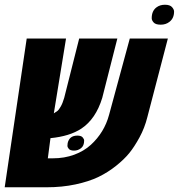

<svg xmlns="http://www.w3.org/2000/svg" viewBox="-35 -793 757 813"><path d="M627.4 -761.7Q642.1 -772.9 663.3 -772.9Q684.6 -772.9 693.4 -762.9Q702.1 -752.9 702.1 -744.1Q702.1 -715.3 682.1 -700.2Q667 -688.5 645.5 -688.5Q624 -688.5 615.7 -697.8Q607.4 -707 607.4 -715.8Q607.4 -746.6 627.4 -761.7ZM162.6 0H-15.1L78.1 -629.9H244.6L192.9 -313Q205.1 -320.8 209.2 -324Q213.4 -327.1 221.7 -341.1Q230 -355 236.8 -378.4L300.3 -629.9H461.9L397.9 -378.4Q370.6 -289.1 309.6 -248.5Q259.8 -215.8 178.7 -208L167.5 -122.6H188.5Q237.8 -122.6 279.3 -137.9Q320.8 -153.3 349.6 -179.7Q406.7 -231.9 426.8 -306.6L514.6 -629.9H675.8L588.9 -296.9Q577.6 -251.5 555.7 -211.2Q533.7 -170.9 512.2 -144.5Q490.7 -118.2 456.5 -90.8Q422.4 -63.5 382.1 -43.9Q341.8 -24.4 284.9 -12.2Q228 0 162.6 0ZM292.5 -218.8Q308.6 -218.8 314.9 -211.4Q321.3 -204.1 321.3 -197.8Q321.3 -175.8 308.1 -165.5Q294.9 -155.3 278.8 -155.3Q262.7 -155.3 256.6 -162.4Q250.5 -169.4 250.5 -175.8Q250.5 -182.1 251.5 -187Q258.8 -218.8 292.5 -218.8Z"/></svg>

Font: Open Sans Hebrew Condensed Extra Bold
Style: Italic
Weight: 800
Width: 3
Italic angle: -12°
Foundry: Ascender Corporation, Yanek Iontef
Version: Version 2.001;PS 002.001;hotconv 1.0.70;makeotf.lib2.5.58329